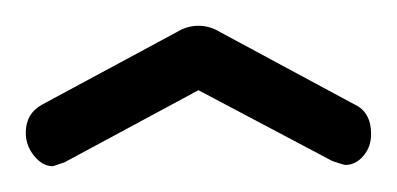

<svg xmlns="http://www.w3.org/2000/svg" viewBox="-20 -721 308 149"><path d="M0 -618C0 -611.3 2.2 -605.3 6.5 -600C10.8 -594.7 15.7 -592 21 -592L30 -595L134 -651L238 -596C244 -594 247.3 -593 248 -593C253.3 -593 258 -595.3 262 -600C266 -604.7 268 -610.3 268 -617C268 -628.3 263.7 -636 255 -640L151 -696C145.7 -699.3 140 -701 134 -701C128 -701 122.3 -699.3 117 -696L13 -640C4.3 -635.3 0 -628 0 -618Z"/></svg>

Font: Terminal Dosis
Style: Book
Weight: 400
Designer: EdgarTolentino, PabloImpallari, IginoMarini
Foundry: EdgarTolentino, PabloImpallari, IginoMarini
Version: Version 1.006